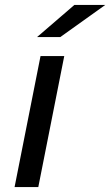

<svg xmlns="http://www.w3.org/2000/svg" viewBox="-20 -757 446 777"><path d="M144 -530H240L135 0H39ZM281 -737H406L224 -607H130Z"/></svg>

Font: Montserrat Alternates Medium
Style: Italic
Weight: 500
Italic angle: -11.3°
Designer: Julieta Ulanovsky
Foundry: Julieta Ulanovsky
Version: Version 7.200